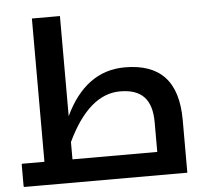

<svg xmlns="http://www.w3.org/2000/svg" viewBox="-53 -817 944 873"><g transform="rotate(-5 419.0 -380.0)"><path d="M25 0H767V-240C767 -419 685 -502 525 -502C406 -502 314 -435 252 -303V-760H124V-106H25C21 -106 20 -105 20 -101V-6C20 -2 21 0 25 0ZM252 -106V-185C319 -326 400 -395 494 -395C592 -395 639 -347 639 -241V-106Z"/></g></svg>

Font: Noto Kufi Arabic SemiBold
Style: Regular
Weight: 600
Designer: Monotype Design Team, David Williams, Khaled Hosny
Foundry: Google LLC
Version: Version 2.109